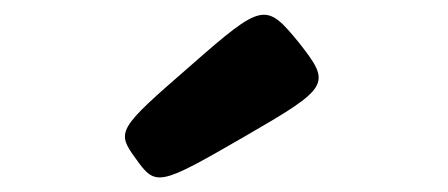

<svg xmlns="http://www.w3.org/2000/svg" viewBox="-20 -841 606 260"><path d="M164 -626C191 -588 195 -589 311 -656C427 -723 429 -727 385 -783C340 -838 336 -838 238 -752C139 -666 137 -663 164 -626Z"/></svg>

Font: Hussar Print
Style: Bold
Weight: 700
Foundry: Cannot Into Space Fonts
Version: Version 2.00